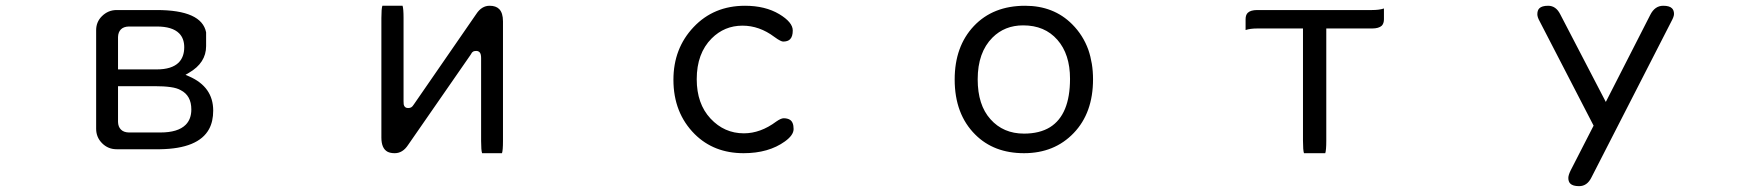

<svg xmlns="http://www.w3.org/2000/svg" viewBox="-20 -512 6040 660"><path d="M385.7 -273.4V-384.8Q386.2 -401.4 395.5 -410.9Q404.8 -420.4 422.9 -420.9H518.6Q572.3 -420.9 595.7 -397.5Q613.3 -379.9 613.3 -349.6Q613.3 -316.4 594.2 -296.9Q570.3 -273.4 518.6 -273.4ZM385.7 -215.8H510.7Q543.9 -215.8 566.2 -212.6Q588.4 -209.5 601.1 -202.1Q637.7 -183.6 637.7 -135.7Q637.7 -102.5 618.2 -83Q591.8 -56.6 531.2 -56.6H422.9Q404.8 -57.1 395.5 -66.9Q386.2 -76.2 385.7 -92.8ZM688.5 -400.9Q673.3 -477.5 518.6 -477.5H380.9Q351.6 -477.5 330.1 -456.1Q310.5 -436.5 310.5 -408.2V-69.3Q310.5 -40 331.1 -19.5Q351.6 1 380.9 1H530.3Q662.1 -1 698.7 -68.4Q712.9 -94.7 712.9 -131.8Q712.9 -213.4 629.9 -249.5L617.7 -254.9L629.4 -261.7Q688.5 -295.9 688.5 -353.5ZM601.1 -202.1 600.6 -202.6Q600.6 -202.1 601.1 -202.1Z M1294.4 -492.2Q1291 -482.4 1291 -450.2V-39.1Q1291 -1.5 1312.5 9.8Q1322.3 14.6 1336.9 14.6Q1364.3 14.6 1382.8 -13.7L1597.7 -323.7Q1601.1 -329.6 1602.5 -331.5Q1605 -333.5 1606.9 -335Q1610.4 -336.9 1617.2 -336.9Q1624 -336.9 1628.4 -332.5L1629.9 -330.6Q1633.8 -325.2 1633.8 -312.5V-27.3Q1633.8 4.9 1637.2 14.6H1705.6Q1709 4.9 1709 -27.3V-438.5Q1709 -467.8 1695.8 -481Q1684.6 -492.2 1663.1 -492.2Q1635.7 -492.2 1617.2 -463.9L1402.8 -153.3Q1397.5 -145 1393.6 -143.1Q1389.6 -140.6 1382.8 -140.6Q1370.1 -140.6 1367.7 -153.3Q1367.2 -157.7 1367.2 -164.1V-450.2Q1367.2 -482.4 1363.8 -492.2Z M2541 -492.2Q2433.6 -492.2 2364.3 -418.9Q2294.9 -345.7 2294.9 -237.8Q2294.9 -124 2368.2 -50.8Q2434.1 14.6 2536.1 14.6Q2622.1 14.6 2678.2 -25.9Q2708 -47.4 2708 -68.4Q2708 -92.8 2694.8 -100.6Q2686.5 -105.5 2673.8 -105.5Q2664.6 -105.5 2648.4 -94.2Q2594.2 -53.7 2537.1 -53.7Q2469.7 -53.7 2422.4 -104.5Q2375 -155.3 2375 -239.7Q2375 -328.6 2426.3 -379.9Q2470.2 -423.8 2532.2 -423.8Q2590.3 -423.8 2641.6 -385.3Q2654.3 -376 2661.4 -372.6Q2668.5 -369.1 2671.9 -369.1Q2688 -369.1 2695.8 -377Q2705.1 -386.2 2705.1 -407.2Q2705.1 -435.5 2658.7 -463.4Q2610.4 -492.2 2541 -492.2Z M3497.1 -424.8Q3571.3 -424.8 3614.7 -375.2Q3658.2 -325.7 3658.2 -241.2Q3658.2 -117.7 3589.4 -74.7Q3553.7 -52.7 3500 -52.7Q3428.7 -52.7 3384.8 -102.1Q3340.8 -150.9 3340.8 -239.3Q3340.8 -332 3391.6 -382.8Q3433.6 -424.8 3497.1 -424.8ZM3503.9 -492.2Q3393.6 -492.2 3327.6 -422.4Q3261.7 -352.5 3261.7 -238.8Q3261.7 -119.6 3332.5 -49.3Q3396.5 14.6 3500 14.6Q3604.5 14.6 3670.9 -54.7Q3737.3 -124 3737.3 -239.3Q3737.3 -267.1 3733.2 -292.5Q3729 -317.9 3721.2 -340.8Q3703.1 -391.1 3665.5 -428.7Q3602.1 -492.2 3503.9 -492.2Z M4535.6 14.6Q4539.1 4.4 4539.1 -28.3V-414.1H4696.3Q4719.7 -414.1 4730 -423.8Q4737.3 -431.6 4737.3 -445.8V-482.9Q4721.7 -477.5 4696.3 -477.5H4301.8Q4278.8 -477.5 4269 -467.8Q4261.7 -460.4 4261.7 -445.8V-408.7Q4277.3 -414.1 4301.8 -414.1H4459V-28.3Q4459 4.9 4462.4 14.6Z M5371.1 99.6Q5371.1 112.3 5377.9 119.1Q5386.7 127.9 5408.2 127.9Q5436 127.9 5450.7 97.7L5725.6 -439Q5734.4 -455.1 5734.4 -463.9Q5734.4 -476.6 5727.5 -483.4Q5718.8 -492.2 5697.3 -492.2Q5668.5 -492.2 5652.8 -460.9L5500 -161.6L5343.3 -462.9Q5328.6 -492.2 5301.8 -492.2Q5280.3 -492.2 5271.5 -483.4Q5264.6 -476.6 5264.6 -462.9Q5264.6 -453.1 5272.5 -439L5458 -80.1L5378.9 74.2Q5371.1 90.3 5371.1 99.6Z"/></svg>

Font: YuPearl-Light
Style: Light
Weight: 300
Designer: Max Yao
Foundry: Max-Everyday
Version: Version 1.011; ttfautohint (v1.8.3)